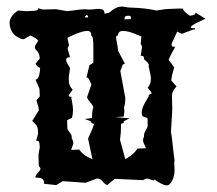

<svg xmlns="http://www.w3.org/2000/svg" viewBox="-20 -567 660 584"><path d="M356 -198 374 -207 331 -211 352 -212C356 -212 357 -213 357 -216C357 -222 360 -230 357 -238C359 -246 361 -255 361 -264V-270L346 -351C352 -364 351 -373 360 -373L339 -413C338 -432 333 -445 333 -453C333 -457 335 -459 339 -459C339 -470 346 -473 355 -473C373 -473 402 -459 410 -456L408 -433C412 -428 412 -425 412 -423L408 -397C414 -397 418 -398 418 -388C418 -384 437 -375 432 -366C436 -347 439 -336 439 -327C439 -314 435 -308 429 -300C436 -291 444 -284 440 -282C418 -272 437 -279 437 -279H434C435 -273 411 -247 411 -224C411 -221 412 -218 413 -215C407 -214 429 -210 429 -206V-184C429 -176 418 -167 418 -155V-151C416 -148 415 -144 415 -141C415 -131 424 -121 423 -116L398 -115C386 -95 361 -83 361 -83L345 -142C345 -146 348 -158 348 -182V-190C356 -193 359 -195 356 -198ZM198 -146C201 -160 185 -168 185 -177L184 -200C184 -204 205 -209 199 -210C201 -216 202 -224 202 -231C202 -250 196 -268 197 -273L194 -272C193 -272 215 -266 190 -274C186 -276 194 -284 201 -294C192 -304 189 -312 189 -325C189 -334 191 -345 193 -360C187 -370 181 -379 181 -385C181 -390 185 -393 193 -393L186 -418C186 -420 186 -424 190 -429L185 -452C197 -458 228 -473 245 -473C253 -473 259 -469 257 -459C263 -459 264 -441 264 -420V-378C264 -374 252 -370 252 -368L243 -331H246C250 -330 256 -314 258 -310L245 -272C245 -263 260 -253 264 -241C260 -229 260 -220 260 -214V-208L238 -205L257 -198L256 -197C256 -196 257 -193 266 -190C264 -178 248 -148 248 -145L261 -83C261 -83 234 -92 221 -112L197 -111C196 -116 203 -124 203 -133C203 -137 201 -142 198 -146ZM378 -509 359 -508C359 -515 358 -517 367 -519C378 -519 378 -520 378 -509ZM248 -514H238V-515L242 -521C247 -521 248 -519 248 -514ZM511 -50C511 -57 510 -64 510 -70C510 -73 510 -77 511 -79C508 -95 503 -156 500 -165L504 -234L503 -276C503 -287 510 -297 517 -304L501 -322C501 -329 505 -347 510 -362L493 -385C494 -389 502 -405 513 -425C504 -425 502 -424 502 -434L519 -471L533 -464L567 -477H571C574 -477 574 -481 572 -481L560 -482C560 -487 564 -492 605 -510L574 -529C577 -523 569 -521 558 -519C528 -538 543 -541 531 -541H525L500 -540C489 -540 472 -538 455 -535C435 -540 409 -543 375 -544H374C367 -544 360 -547 351 -547C342 -547 329 -544 313 -529L298 -525C298 -537 291 -540 281 -540C272 -540 262 -538 251 -538C247 -538 244 -538 240 -539C223 -538 229 -539 185 -533L150 -539L110 -538L96 -542C96 -536 97 -534 60 -533L35 -535C20 -525 10 -513 9 -498C10 -467 29 -454 47 -448H53L72 -459C84 -454 94 -448 96 -443C89 -432 86 -427 86 -423C86 -413 100 -414 101 -389L88 -373C90 -370 94 -362 102 -361C101 -323 88 -325 88 -325L100 -297L101 -274L91 -262L92 -257L97 -241L98 -231L78 -199C85 -193 95 -184 95 -173L96 -161L90 -139C98 -139 100 -139 101 -119L97 -96L98 -62C101 -59 103 -56 103 -54C103 -46 90 -41 87 -27C98 -26 116 -28 114 -8L151 -4L171 -16L240 -11L275 -24H276C291 -24 291 -10 306 -4L329 -23L416 -19C416 -20 419 -22 428 -24L447 -18L450 -21C450 -21 474 -3 488 -3C497 -3 511 -22 511 -50Z"/></svg>

Font: GNUTypewriter
Style: Standard
Weight: 400
Version: Version 001.000